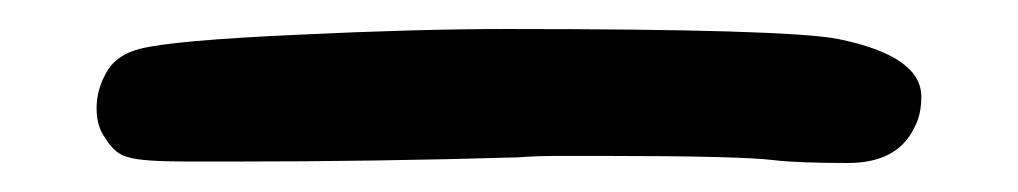

<svg xmlns="http://www.w3.org/2000/svg" viewBox="-20 -818 705 133"><path d="M52.7 -722.7Q46.9 -730.5 46.9 -743.2Q46.9 -756.8 54.7 -769.5Q61.5 -780.3 77.1 -784.2Q99.6 -790 185.5 -793.9Q268.6 -797.9 331.1 -797.9Q525.4 -797.9 560.5 -791Q618.2 -779.3 618.2 -751Q618.2 -738.3 613.3 -729.5Q601.6 -705.1 567.4 -705.1Q533.2 -705.1 516.6 -707Q493.2 -710 395.5 -710H368.2Q350.6 -710 338.9 -709Q240.2 -706.1 141.6 -706.1H110.4Q78.1 -706.1 69.3 -709Q59.6 -710.9 52.7 -722.7Z"/></svg>

Font: sage sans
Style: Regular
Weight: 400
Version: Version 001.032